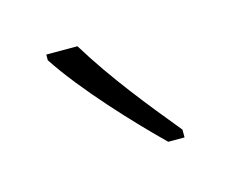

<svg xmlns="http://www.w3.org/2000/svg" viewBox="-41 -816 315 262"><g transform="rotate(-15 116.5 -685.0)"><path d="M84 -764H40V-756C72 -707 132 -643 170 -606H193V-617C157 -661 117 -710 84 -764Z"/></g></svg>

Font: Noto Sans Thai ExtCond ExtLt
Style: Regular
Weight: 200
Width: 2
Designer: Monotype Design Team
Foundry: Monotype Imaging Inc.
Version: Version 2.002